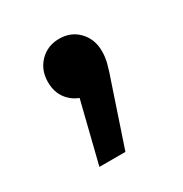

<svg xmlns="http://www.w3.org/2000/svg" viewBox="-82 -197 392 411"><g transform="rotate(-30 113.5 8.5)"><path d="M103.3 -55.1 116.1 3.9Q86.1 3.9 67 -14.8Q47.9 -33.4 47.9 -63.3Q47.9 -93.1 66.9 -112.6Q86 -132.1 115 -132.1Q144 -132.1 162.6 -112.6Q181.3 -93 181.3 -63.3Q181.3 -49.3 177.6 -34.6Q174 -20 163.6 9.4L116.9 148.6H52.6Z"/></g></svg>

Font: iiserrat Thin
Style: Regular
Weight: 100
Designer: Akira Ohta
Foundry: Akira Ohta
Version: Version 1.200;Glyphs 3.3.1 (3343)